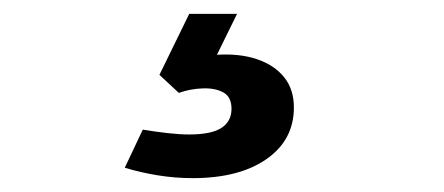

<svg xmlns="http://www.w3.org/2000/svg" viewBox="-20 -21 640 277"><path d="M258 236Q233 236 208 232Q183 228 160 221L186 166Q204 169 221.5 171Q239 173 253 173Q285 173 299.5 163.5Q314 154 314 136Q314 119 302.5 112.5Q291 106 273 106.5Q255 107 238 113L210 87L253 -1H322L293 58Q326 56 351 64.5Q376 73 390 90.5Q404 108 404 134Q404 181 364.5 208.5Q325 236 258 236Z"/></svg>

Font: Murecho Thin ExtraBold
Style: Regular
Weight: 800
Version: Version 1.010